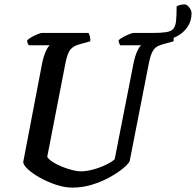

<svg xmlns="http://www.w3.org/2000/svg" viewBox="-20 -854 892 874"><path d="M309 0Q274 0 235 -13Q196 -26 162 -45Q128 -64 106.5 -84Q85 -104 86 -118L172 -567Q179 -600 189 -621.5Q199 -643 207 -648H111Q109 -651 106 -657Q103 -663 104 -671Q111 -678 124.5 -685.5Q138 -693 151.5 -698.5Q165 -704 171 -704H383Q386 -699 389 -689Q392 -679 391 -666L344 -653Q314 -645 300.5 -628.5Q287 -612 278 -567L195 -140Q202 -128 221 -116Q240 -104 264 -94.5Q288 -85 310.5 -79.5Q333 -74 347 -74Q373 -74 404.5 -82.5Q436 -91 462.5 -104Q489 -117 502 -129L588 -567Q595 -600 605 -621.5Q615 -643 623 -648H527Q525 -651 522.5 -657.5Q520 -664 520 -671Q527 -678 541 -685.5Q555 -693 568.5 -698.5Q582 -704 587 -704H761Q764 -700 768 -690Q772 -680 770 -666L723 -653Q704 -648 692 -640Q680 -632 671.5 -613.5Q663 -595 656 -558L570 -119Q560 -103 534.5 -83Q509 -63 473.5 -44Q438 -25 396 -12.5Q354 0 309 0ZM709 -671Q688 -671 670 -680L671 -704Q712 -704 735.5 -707.5Q759 -711 769 -723Q779 -735 781.5 -759Q784 -783 784 -825Q795 -831 804 -832.5Q813 -834 821 -834Q831 -834 841.5 -820Q852 -806 852 -794Q852 -758 833 -730.5Q814 -703 782 -687Q750 -671 709 -671Z"/></svg>

Font: Texturina 72pt 72pt SemiBold
Style: Italic
Weight: 600
Italic angle: -11°
Designer: Guillermo Torres Carreño
Foundry: Omnibus-Type
Version: Version 1.002; ttfautohint (v1.8.3)